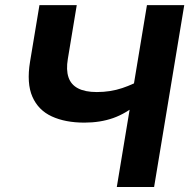

<svg xmlns="http://www.w3.org/2000/svg" viewBox="-20 -748 757 768"><path d="M317.5 -257.5Q241.1 -257.5 187.1 -282.4Q133.2 -307.2 109.6 -361Q86 -414.8 100.2 -501.3L137.8 -727.5H287L251.3 -512Q244 -468.5 253.9 -439Q263.7 -409.5 292 -394.7Q320.2 -379.8 367.3 -379.8Q421.7 -379.8 469 -395.7Q516.2 -411.6 551.9 -434L535.7 -336.9Q484.7 -294.1 432.8 -275.8Q380.9 -257.5 317.5 -257.5ZM447.2 0 567.8 -727.5H717L596.4 0Z"/></svg>

Font: Inter Variable
Style: Italic
Weight: 400
Italic angle: -9.39999°
Designer: Rasmus Andersson
Foundry: rsms
Version: Version 4.001;git-9221beed3